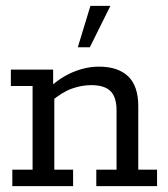

<svg xmlns="http://www.w3.org/2000/svg" viewBox="-20 -634 572 654"><path d="M22 0V-56H91V-341H17V-397H161V-339L148 -335Q186 -371 230 -389Q274 -407 317 -407Q382 -407 416.5 -374Q451 -341 451 -272V-56H515V0H308V-56H377V-258Q377 -303 356.5 -323.5Q336 -344 291 -344Q258 -344 224.5 -332Q191 -320 152 -287L165 -315V-56H229V0ZM245 -473 288 -614H356L286 -473Z"/></svg>

Font: Rokkitt
Style: Regular
Weight: 400
Designer: Vernon Adams
Foundry: Vernon Adams
Version: Version 3.103